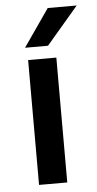

<svg xmlns="http://www.w3.org/2000/svg" viewBox="-52 -733 388 766"><g transform="rotate(-5 142.5 -350.0)"><path d="M186 0H73V-500H186ZM65 -550 169 -700H285L157 -550Z"/></g></svg>

Font: Fivo Sans Med
Style: Regular
Weight: 450
Designer: Alexander Slobzheninov
Foundry: Alexander Slobzheninov
Version: 1.0